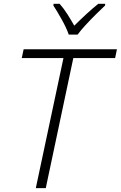

<svg xmlns="http://www.w3.org/2000/svg" viewBox="-20 -967 621 987"><path d="M164.1 0 306.2 -668.5H91.8L101.6 -713.9H581.1L571.8 -668.5H356.9L215.3 0ZM333.5 -789.1Q321.8 -822.8 298.1 -865.5Q274.4 -908.2 254.4 -938.5L255.4 -947.3H286.6Q307.1 -924.3 326.7 -893.6Q346.2 -862.8 361.8 -835Q389.6 -862.8 422.4 -893.1Q455.1 -923.3 484.9 -947.3H521L520 -938.5Q500 -919.9 472.9 -893.1Q445.8 -866.2 420.2 -838.4Q394.5 -810.5 378.9 -789.1Z"/></svg>

Font: Open Sans Light
Style: Italic
Weight: 300
Italic angle: -12°
Designer: Monotype Design Team
Foundry: Monotype Imaging Inc.
Version: Version 3.003; ttfautohint (v1.8.4)